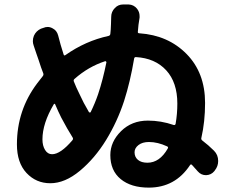

<svg xmlns="http://www.w3.org/2000/svg" viewBox="-20 -813 1053 859"><path d="M639.6 -85Q694.3 -85 730.5 -148.4Q734.4 -155.3 727.5 -158.2Q685.5 -177.7 646.5 -177.7Q617.2 -177.7 599.6 -164.1Q582 -150.4 582 -131.8Q582 -110.4 597.2 -97.7Q612.3 -85 639.6 -85ZM212.9 -123Q251 -123 304.7 -186.5Q308.6 -192.4 304.7 -198.2Q281.2 -235.4 253.9 -287.1Q240.2 -314.5 226.6 -346.7Q225.6 -348.6 223.6 -348.6Q221.7 -348.6 220.7 -346.7Q169.9 -260.7 169.9 -189.5Q169.9 -161.1 181.6 -142.1Q193.4 -123 212.9 -123ZM456.1 -534.2Q456.1 -536.1 454.1 -538.1Q452.1 -540 450.2 -539.1Q375 -514.6 313.5 -460Q307.6 -455.1 310.5 -448.2Q320.3 -422.9 335.9 -391.6Q352.5 -354.5 377.9 -311.5Q379.9 -309.6 382.3 -309.6Q384.8 -309.6 385.7 -311.5Q405.3 -351.6 418.9 -391.6Q440.4 -456.1 456.1 -534.2ZM599.6 -702.1 596.7 -670.9Q595.7 -664.1 603.5 -664.1Q732.4 -655.3 814.9 -571.3Q897.5 -487.3 897.5 -352.5Q897.5 -268.6 880.9 -196.3Q878.9 -189.5 884.8 -184.6Q912.1 -164.1 937.5 -138.7Q956.1 -120.1 956.1 -92.8Q956.1 -69.3 941.4 -50.8L938.5 -46.9Q924.8 -30.3 902.3 -29.3Q902.3 -29.3 901.4 -29.3Q879.9 -29.3 865.2 -45.9Q852.5 -60.5 838.9 -75.2Q834 -80.1 830.1 -74.2Q763.7 26.4 645.5 26.4Q566.4 26.4 520 -11.7Q473.6 -49.8 473.6 -119.1Q473.6 -178.7 521.5 -226.1Q569.3 -273.4 641.6 -273.4Q700.2 -273.4 756.8 -253.9Q763.7 -252 765.6 -258.8Q773.4 -302.7 773.4 -349.6Q773.4 -444.3 723.6 -498.5Q673.8 -552.7 587.9 -557.6Q581.1 -557.6 580.1 -550.8Q562.5 -446.3 535.2 -361.3Q504.9 -268.6 454.6 -186.5Q404.3 -104.5 337.4 -48.8Q270.5 6.8 205.1 6.8Q141.6 6.8 98.6 -39.1Q55.7 -85 55.7 -167Q55.7 -320.3 146.5 -440.4Q161.1 -460 170.9 -471.7Q175.8 -477.5 173.8 -484.4Q165 -505.9 152.3 -545.9Q149.4 -552.7 142.6 -573.7Q135.7 -594.7 130.9 -608.4Q127 -619.1 127 -628.9Q127 -641.6 131.8 -653.3Q141.6 -674.8 163.1 -684.6L174.8 -688.5Q183.6 -692.4 193.4 -692.4Q204.1 -692.4 214.8 -686.5Q234.4 -676.8 240.2 -654.3Q250 -614.3 264.6 -569.3Q266.6 -562.5 272.5 -566.4Q362.3 -629.9 465.8 -652.3Q472.7 -654.3 473.6 -661.1Q475.6 -675.8 476.6 -706.1Q477.5 -726.6 477.5 -737.3Q477.5 -760.7 494.1 -777.3Q508.8 -793 531.2 -793Q532.2 -793 532.2 -793H555.7Q578.1 -792 592.8 -774.4Q604.5 -759.8 604.5 -741.2Q604.5 -737.3 604.5 -734.4Q600.6 -707 599.6 -702.1Z"/></svg>

Font: Gen Jyuu Gothic P Bold
Style: Bold
Weight: 700
Designer: [Source Han Sans]
Ryoko NISHIZUKA  (kana & ideographs); Paul D. Hunt (Latin, Greek & Cyrillic); Wenlong ZHANG  (bopomofo
Version: Version 1.002.20150607